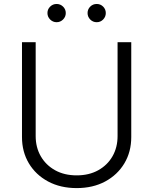

<svg xmlns="http://www.w3.org/2000/svg" viewBox="-20 -941 776 972"><path d="M368.2 11.2Q286.1 11.2 223.6 -22.2Q161.1 -55.7 126.2 -114Q91.3 -172.4 91.3 -247.1V-727.5H160.6V-252Q160.6 -194.8 186.5 -149.9Q212.4 -105 259 -79.1Q305.7 -53.2 368.2 -53.2Q430.7 -53.2 477.3 -79.1Q523.9 -105 549.6 -149.9Q575.2 -194.8 575.2 -252V-727.5H644.5V-247.1Q644.5 -172.4 609.6 -114Q574.7 -55.7 512.5 -22.2Q450.2 11.2 368.2 11.2ZM266.6 -828.6Q247.6 -828.6 233.9 -842.3Q220.2 -856 220.2 -875Q220.2 -894 233.9 -907.5Q247.6 -920.9 266.6 -920.9Q285.6 -920.9 299.3 -907.5Q313 -894 313 -875Q313 -856 299.3 -842.3Q285.6 -828.6 266.6 -828.6ZM469.7 -828.6Q450.2 -828.6 436.8 -842.3Q423.3 -856 423.3 -875Q423.3 -894 436.8 -907.5Q450.2 -920.9 469.7 -920.9Q488.8 -920.9 502.2 -907.5Q515.6 -894 515.6 -875Q515.6 -856 502.2 -842.3Q488.8 -828.6 469.7 -828.6Z"/></svg>

Font: Inter Light
Style: Regular
Weight: 300
Designer: Rasmus Andersson
Foundry: rsms
Version: Version 4.000;git-a52131595